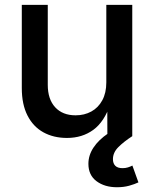

<svg xmlns="http://www.w3.org/2000/svg" viewBox="-20 -561 635 791"><path d="M255.9 7.3Q200.7 7.3 158.7 -15.9Q116.7 -39.1 93.3 -85Q69.8 -130.9 69.8 -198.2V-541H176.8V-211.4Q176.8 -152.3 207.3 -119.1Q237.8 -85.9 291.5 -85.9Q327.6 -85.9 356.2 -101.6Q384.8 -117.2 401.4 -147.7Q418 -178.2 418 -221.7V-541H524.9V0H422.4L421.9 -132.8H434.6Q410.2 -59.6 364.5 -26.1Q318.8 7.3 255.9 7.3ZM461.9 210.4Q411.1 210.4 377.7 185.5Q344.2 160.6 344.2 113.8Q344.2 78.6 365.2 46.9Q386.2 15.1 425.8 -11.7L524.9 0Q489.7 22.9 467.5 45.2Q445.3 67.4 445.3 94.7Q445.3 112.3 455.1 122.1Q464.8 131.8 484.9 131.8Q496.6 131.8 506.8 128.7Q517.1 125.5 525.4 121.1L550.3 190.4Q534.7 197.8 512.2 204.1Q489.7 210.4 461.9 210.4Z"/></svg>

Font: Inter 17pt Medium
Style: Regular
Weight: 500
Version: Version 4.001;git-66647c0bb